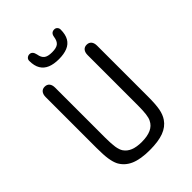

<svg xmlns="http://www.w3.org/2000/svg" viewBox="-229 -879 990 990"><g transform="rotate(-45 265.5 -384.5)"><path d="M453 -192V-563Q453 -583 444 -594Q435 -605 418 -605Q402 -605 393 -594Q384 -583 384 -563V-197Q384 -160 381 -135.5Q378 -111 371 -98Q359 -73 332.5 -61Q306 -49 265 -49Q228 -49 203 -59Q178 -69 164 -90Q155 -104 151 -129Q147 -154 147 -197V-563Q147 -583 138 -594Q129 -605 112 -605Q96 -605 87 -594Q78 -583 78 -563V-192Q78 -142 82.5 -112Q87 -82 97 -62Q117 -25 157.5 -7.5Q198 10 265 10Q327 10 366 -4.5Q405 -19 426 -50Q441 -72 447 -103.5Q453 -135 453 -192ZM328 -752Q324 -725 310 -714Q296 -703 265 -703Q234 -703 220 -714Q206 -725 202 -750Q196 -779 175 -779Q165 -779 157.5 -772.5Q150 -766 150 -755Q150 -719 163.5 -696.5Q177 -674 202.5 -663.5Q228 -653 265 -653Q302 -653 327.5 -663.5Q353 -674 366 -696.5Q379 -719 379 -755Q379 -765 372.5 -772Q366 -779 356 -779Q332 -779 328 -752Z"/></g></svg>

Font: Beiruti
Style: Regular
Weight: 400
Designer: Arlette Boutros
Foundry: Boutros
Version: Version 1.41